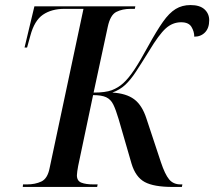

<svg xmlns="http://www.w3.org/2000/svg" viewBox="-20 -739 847 759"><path d="M70 0 71 -10H87Q119 -10 143.5 -21.5Q168 -33 176 -74L310 -704H234Q184 -704 150 -681Q116 -658 100 -598L87 -551H77L116 -714H515L513 -704H496Q464 -704 440 -692Q416 -680 406 -633L350 -373Q397 -373 422 -382.5Q447 -392 467 -410Q488 -429 511 -463.5Q534 -498 566 -557Q599 -617 624 -652.5Q649 -688 674.5 -703.5Q700 -719 733 -719Q770 -719 788.5 -702Q807 -685 807 -659Q807 -628 790.5 -611Q774 -594 748 -594Q748 -614 737 -632.5Q726 -651 696 -651Q662 -651 635 -626.5Q608 -602 569 -537Q538 -487 517 -455Q496 -423 475 -403.5Q454 -384 424 -373Q479 -370 510.5 -346.5Q542 -323 559 -270L616 -98Q632 -50 648.5 -30Q665 -10 694 -10H701L699 0H662Q588 0 552 -19.5Q516 -39 500 -92L449 -268Q438 -305 428 -325.5Q418 -346 400 -354.5Q382 -363 348 -363L289 -83Q287 -72 285.5 -62Q284 -52 284 -46Q284 -24 301.5 -17Q319 -10 350 -10H366L364 0Z"/></svg>

Font: Noto Serif Display SemiCondensed Medium
Style: Italic
Weight: 500
Width: 4
Italic angle: -12°
Designer: Monotype Design Team
Foundry: Monotype Imaging Inc.
Version: Version 2.009